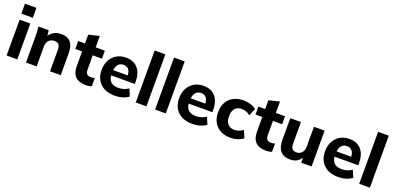

<svg xmlns="http://www.w3.org/2000/svg" viewBox="5 -1639 5254 2554"><g transform="rotate(20 2632.5 -362.5)"><path d="M62 0V-507H213V0ZM56 -590V-731H218V-590Z M336 0V-375Q336 -407 334 -440.5Q332 -474 328 -507H473L484 -413H472Q497 -463 543 -490Q589 -517 650 -517Q739 -517 783.5 -465.5Q828 -414 828 -306V0H677V-299Q677 -354 657 -377Q637 -400 597 -400Q547 -400 517 -368.5Q487 -337 487 -284V0Z M1186 11Q1087 11 1037 -38.5Q987 -88 987 -187V-394H891V-507H987V-631L1138 -668V-507H1268V-394H1138V-195Q1138 -147 1158 -129Q1178 -111 1209 -111Q1228 -111 1240.5 -113.5Q1253 -116 1267 -121V-4Q1248 4 1227 7.5Q1206 11 1186 11Z M1595 11Q1463 11 1389 -60Q1315 -131 1315 -253Q1315 -332 1346.5 -391Q1378 -450 1434.5 -483.5Q1491 -517 1567 -517Q1642 -517 1692.5 -485Q1743 -453 1768.5 -395.5Q1794 -338 1794 -262V-227H1439V-302H1684L1667 -288Q1667 -351 1641.5 -383.5Q1616 -416 1568 -416Q1515 -416 1486.5 -377Q1458 -338 1458 -265V-249Q1458 -175 1494.5 -139Q1531 -103 1600 -103Q1641 -103 1677.5 -113.5Q1714 -124 1747 -147L1789 -47Q1751 -19 1701.5 -4Q1652 11 1595 11Z M1890 0V-736H2041V0Z M2164 0V-736H2315V0Z M2693 11Q2561 11 2487 -60Q2413 -131 2413 -253Q2413 -332 2444.5 -391Q2476 -450 2532.5 -483.5Q2589 -517 2665 -517Q2740 -517 2790.5 -485Q2841 -453 2866.5 -395.5Q2892 -338 2892 -262V-227H2537V-302H2782L2765 -288Q2765 -351 2739.5 -383.5Q2714 -416 2666 -416Q2613 -416 2584.5 -377Q2556 -338 2556 -265V-249Q2556 -175 2592.5 -139Q2629 -103 2698 -103Q2739 -103 2775.5 -113.5Q2812 -124 2845 -147L2887 -47Q2849 -19 2799.5 -4Q2750 11 2693 11Z M3232 11Q3151 11 3090 -21Q3029 -53 2996 -113Q2963 -173 2963 -255Q2963 -338 2996.5 -396.5Q3030 -455 3090.5 -486Q3151 -517 3232 -517Q3283 -517 3331.5 -502Q3380 -487 3411 -460L3367 -356Q3342 -379 3309.5 -390.5Q3277 -402 3247 -402Q3186 -402 3152 -364Q3118 -326 3118 -254Q3118 -182 3152 -144Q3186 -106 3247 -106Q3276 -106 3308.5 -117Q3341 -128 3367 -150L3411 -47Q3379 -20 3330.5 -4.5Q3282 11 3232 11Z M3737 11Q3638 11 3588 -38.5Q3538 -88 3538 -187V-394H3442V-507H3538V-631L3689 -668V-507H3819V-394H3689V-195Q3689 -147 3709 -129Q3729 -111 3760 -111Q3779 -111 3791.5 -113.5Q3804 -116 3818 -121V-4Q3799 4 3778 7.5Q3757 11 3737 11Z M4080 11Q3985 11 3939 -41.5Q3893 -94 3893 -201V-507H4044V-201Q4044 -153 4063.5 -130Q4083 -107 4124 -107Q4169 -107 4198.5 -138.5Q4228 -170 4228 -223V-507H4379V0H4232V-97H4246Q4223 -46 4180.5 -17.5Q4138 11 4080 11Z M4758 11Q4626 11 4552 -60Q4478 -131 4478 -253Q4478 -332 4509.5 -391Q4541 -450 4597.5 -483.5Q4654 -517 4730 -517Q4805 -517 4855.5 -485Q4906 -453 4931.5 -395.5Q4957 -338 4957 -262V-227H4602V-302H4847L4830 -288Q4830 -351 4804.5 -383.5Q4779 -416 4731 -416Q4678 -416 4649.5 -377Q4621 -338 4621 -265V-249Q4621 -175 4657.5 -139Q4694 -103 4763 -103Q4804 -103 4840.5 -113.5Q4877 -124 4910 -147L4952 -47Q4914 -19 4864.5 -4Q4815 11 4758 11Z M5053 0V-736H5204V0Z"/></g></svg>

Font: Mulish ExtraLight ExtraBold
Style: Regular
Weight: 800
Version: Version 3.603